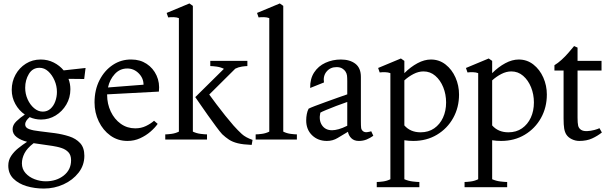

<svg xmlns="http://www.w3.org/2000/svg" viewBox="-20 -809 3523 1113"><path d="M218 -116Q183 -116 152 -130Q140 -120 133 -109.5Q126 -99 126 -87Q126 -69 149 -60.5Q172 -52 211 -48Q250 -44 299 -37Q342 -31 381 -18.5Q420 -6 444.5 20.5Q469 47 469 94Q469 149 435.5 192Q402 235 348.5 259.5Q295 284 234 284Q181 284 134 270Q87 256 57.5 226.5Q28 197 28 151Q28 120 44.5 95Q61 70 86 50Q111 30 137 13Q101 4 77 -14Q53 -32 53 -60Q53 -85 75.5 -106.5Q98 -128 124 -145Q90 -168 69 -206Q48 -244 48 -288Q48 -336 70 -376Q92 -416 130 -440Q168 -464 216 -464Q257 -464 291.5 -446.5Q326 -429 349 -401L476 -415L468 -351L377 -352Q388 -323 388 -292Q388 -243 364.5 -203Q341 -163 302.5 -139.5Q264 -116 218 -116ZM310 -276Q310 -311 296 -343Q282 -375 259.5 -395.5Q237 -416 209 -416Q169 -416 147.5 -380.5Q126 -345 126 -300Q126 -265 140 -233.5Q154 -202 177.5 -182Q201 -162 228 -162Q254 -162 272.5 -178.5Q291 -195 300.5 -221.5Q310 -248 310 -276ZM107 138Q107 171 128 194.5Q149 218 181 230Q213 242 245 242Q307 242 349.5 208.5Q392 175 392 120Q392 90 376.5 73.5Q361 57 336.5 49Q312 41 285 37Q260 33 233.5 29.5Q207 26 175 21Q137 50 122 79.5Q107 109 107 138Z M528 -215Q528 -288 557 -344.5Q586 -401 634.5 -433Q683 -465 742 -464Q792 -464 830 -439Q868 -414 887.5 -371.5Q907 -329 901 -278L601 -262V-259Q601 -207 622 -162.5Q643 -118 680 -91.5Q717 -65 764 -65Q798 -65 826 -78.5Q854 -92 873 -109L894 -91Q879 -69 852.5 -46Q826 -23 792 -7.5Q758 8 719 8Q663 8 620 -23Q577 -54 552.5 -105Q528 -156 528 -215ZM718 -412Q675 -412 645.5 -380Q616 -348 606 -302L812 -318Q812 -356 784 -384Q756 -412 718 -412Z M938 0V-30Q951 -30 974 -33Q997 -36 1017 -46V-704Q1004 -709 986.5 -709.5Q969 -710 955 -708L946 -734L1078 -789L1098 -775V-46Q1119 -36 1143 -33Q1167 -30 1180 -30V0ZM1439 31Q1389 29 1358.5 21.5Q1328 14 1307.5 0.5Q1287 -13 1268 -31Q1255 -45 1232.5 -75.5Q1210 -106 1185 -141Q1160 -176 1140 -205.5Q1120 -235 1112 -246L1278 -410Q1258 -420 1235 -423Q1212 -426 1199 -426V-456H1414V-426Q1403 -426 1382.5 -423Q1362 -420 1344 -411L1193 -261Q1209 -239 1234 -205.5Q1259 -172 1286 -138.5Q1313 -105 1334 -81Q1360 -52 1382 -32Q1404 -12 1444 2Z M1462 0V-30Q1475 -30 1498 -33Q1521 -36 1541 -46V-704Q1528 -709 1510.5 -709.5Q1493 -710 1479 -708L1470 -734L1602 -789L1622 -775V-46Q1642 -36 1665 -33Q1688 -30 1701 -30V0Z M1875 8Q1823 8 1789 -25Q1755 -58 1755 -111Q1755 -130 1758.5 -148Q1762 -166 1769 -179Q1778 -184 1805.5 -194.5Q1833 -205 1869 -218Q1905 -231 1938.5 -243Q1972 -255 1993 -262V-339Q1993 -359 1991.5 -371Q1990 -383 1983 -394Q1977 -404 1964 -412Q1951 -420 1931 -420Q1895 -420 1873.5 -394.5Q1852 -369 1858 -331L1778 -299Q1777 -352 1801 -389Q1825 -426 1866.5 -445Q1908 -464 1956 -464Q2008 -464 2040 -439.5Q2072 -415 2072 -363V-107Q2072 -79 2073.5 -67.5Q2075 -56 2085 -48Q2095 -41 2109 -43Q2123 -45 2132 -48L2144 -22Q2126 -9 2105.5 -0.5Q2085 8 2060 8Q2033 8 2017 -7.5Q2001 -23 1997 -45Q1965 -26 1937 -9Q1909 8 1875 8ZM1905 -54Q1921 -54 1943 -60Q1965 -66 1993 -80V-218Q1963 -208 1929.5 -195Q1896 -182 1870.5 -171.5Q1845 -161 1837 -156Q1827 -112 1846.5 -83Q1866 -54 1905 -54Z M2376 8Q2363 8 2350 7Q2337 6 2324 4V230Q2347 240 2372 243Q2397 246 2411 246V276H2164V246Q2177 246 2200 243Q2223 240 2243 230V-385Q2230 -390 2212.5 -390.5Q2195 -391 2181 -389L2172 -415L2304 -470L2324 -456V-385Q2360 -421 2400 -442.5Q2440 -464 2478 -464Q2526 -464 2563 -435Q2600 -406 2620.5 -359.5Q2641 -313 2641 -261Q2641 -186 2607 -125Q2573 -64 2513 -28Q2453 8 2376 8ZM2324 -82Q2359 -42 2418 -42Q2464 -42 2497 -65Q2530 -88 2548 -127Q2566 -166 2566 -215Q2566 -262 2549.5 -303Q2533 -344 2503.5 -369.5Q2474 -395 2435 -395Q2406 -395 2377 -380Q2348 -365 2324 -343Z M2885 8Q2872 8 2859 7Q2846 6 2833 4V230Q2856 240 2881 243Q2906 246 2920 246V276H2673V246Q2686 246 2709 243Q2732 240 2752 230V-385Q2739 -390 2721.5 -390.5Q2704 -391 2690 -389L2681 -415L2813 -470L2833 -456V-385Q2869 -421 2909 -442.5Q2949 -464 2987 -464Q3035 -464 3072 -435Q3109 -406 3129.5 -359.5Q3150 -313 3150 -261Q3150 -186 3116 -125Q3082 -64 3022 -28Q2962 8 2885 8ZM2833 -82Q2868 -42 2927 -42Q2973 -42 3006 -65Q3039 -88 3057 -127Q3075 -166 3075 -215Q3075 -262 3058.5 -303Q3042 -344 3012.5 -369.5Q2983 -395 2944 -395Q2915 -395 2886 -380Q2857 -365 2833 -343Z M3338 8Q3316 8 3295 -2Q3274 -12 3263 -29Q3254 -43 3250.5 -64Q3247 -85 3247 -122V-400H3194V-431Q3214 -443 3235 -462Q3256 -481 3275 -503Q3294 -525 3308 -542L3328 -533V-456H3467V-400H3328V-127Q3328 -96 3331.5 -80.5Q3335 -65 3349 -56Q3362 -48 3383.5 -49Q3405 -50 3425.5 -55.5Q3446 -61 3455 -66L3469 -41Q3444 -21 3412.5 -6.5Q3381 8 3338 8Z"/></svg>

Font: Joan
Style: Regular
Weight: 400
Designer: Paolo Biagini
Version: Version 1.001; ttfautohint (v1.8.4.7-5d5b);gftools[0.9.30]